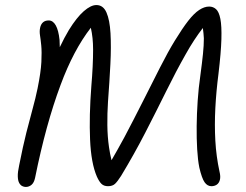

<svg xmlns="http://www.w3.org/2000/svg" viewBox="-20 -729 976 761"><path d="M82 12Q75 12 68 8.5Q61 5 56 -4Q51 -13 50.5 -30Q50 -47 56 -74Q71 -150 84.5 -203.5Q98 -257 109.5 -298.5Q121 -340 129 -379Q142 -443 144 -483.5Q146 -524 143.5 -549Q141 -574 138.5 -589.5Q136 -605 139 -619Q142 -633 150.5 -640.5Q159 -648 173 -648Q190 -648 201 -628.5Q212 -609 216 -571Q217 -558 217 -542Q235 -580 253 -610Q284 -660 312 -684.5Q340 -709 362 -709Q389 -709 402 -679.5Q415 -650 418 -597Q421 -544 417.5 -474.5Q414 -405 408 -325Q405 -279 405.5 -233Q406 -187 412 -146Q416 -118 422 -94Q447 -137 473 -185Q510 -255 546 -326.5Q582 -398 614 -461Q646 -524 673 -568Q703 -617 726 -646.5Q749 -676 769.5 -689.5Q790 -703 809 -703Q825 -703 836.5 -692.5Q848 -682 853.5 -654Q859 -626 857.5 -573.5Q856 -521 846 -437Q837 -367 833.5 -300.5Q830 -234 833.5 -171.5Q837 -109 850 -49Q855 -29 851.5 -16Q848 -3 839 3Q830 9 818 9Q802 9 791 -6.5Q780 -22 770 -65Q764 -95 761.5 -137.5Q759 -180 759.5 -229Q760 -278 763.5 -329.5Q767 -381 774 -429Q781 -481 784.5 -515.5Q788 -550 788 -577Q787 -597 784 -618Q749 -573 716 -514Q678 -447 639 -368Q600 -289 556 -203.5Q512 -118 460 -32Q446 -10 436 -0.5Q426 9 408 9Q392 9 382.5 0Q373 -9 364 -29Q341 -82 337 -176Q333 -270 342 -387Q349 -470 349 -532Q349 -580 340 -619Q271 -530 220 -392Q162 -237 119 -24Q115 -5 105 3.5Q95 12 82 12Z"/></svg>

Font: Shantell Sans Light Light
Style: Italic
Weight: 300
Italic angle: -11°
Version: Version 1.008;[ac192a2d6]